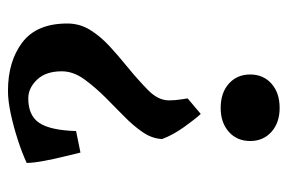

<svg xmlns="http://www.w3.org/2000/svg" viewBox="-140 -566 722 482"><g transform="rotate(-90 221.0 -325.0)"><path d="M113 -279Q114 -304 130 -327.5Q146 -351 170 -374.5Q194 -398 217 -421Q243 -447 263 -474.5Q283 -502 283 -531Q283 -571 262 -593Q241 -615 215 -615Q172 -615 153.5 -587.5Q135 -560 133 -495L79 -484Q76 -497 69.5 -523Q63 -549 58 -576Q53 -603 53 -619Q79 -631 111.5 -641.5Q144 -652 176.5 -659Q209 -666 234 -666Q308 -666 355.5 -630Q403 -594 403 -517Q403 -486 387 -460Q371 -434 346 -411Q321 -388 295 -367Q262 -340 236 -314.5Q210 -289 210 -262Q210 -247 212.5 -231Q215 -215 215 -215L176 -182Q163 -196 143 -224Q123 -252 113 -279ZM108 -58Q108 -91 131 -111.5Q154 -132 191 -132Q229 -132 252 -111.5Q275 -91 275 -58Q275 -25 252 -4.5Q229 16 191 16Q154 16 131 -4.5Q108 -25 108 -58Z"/></g></svg>

Font: Buenard
Style: Regular
Weight: 400
Version: Version 2.000